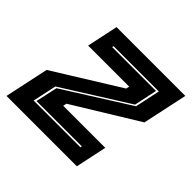

<svg xmlns="http://www.w3.org/2000/svg" viewBox="-142 -680 820 820"><g transform="rotate(45 268.0 -270.0)"><path d="M93.5 -68H376L377.5 -75H103.5L125 -174L420 -360L444 -473.5H170.5L169 -466.5H434L412 -362L116.5 -176ZM-2.5 0 40 -199.5 336.5 -383.5 340 -398.5H92L122 -540H537.5L494 -336.5L202 -157.5L198.5 -141.5H452.5L422.5 0Z"/></g></svg>

Font: Tourney ExtraBold
Style: Italic
Weight: 800
Italic angle: -12°
Version: Version 1.015